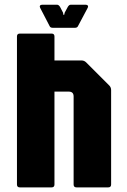

<svg xmlns="http://www.w3.org/2000/svg" viewBox="-20 -812 552 832"><path d="M66 0Q53.5 0 53.5 -12.5V-654Q53.5 -666.5 66 -666.5H203.5Q216 -666.5 216 -654V-550H333.5Q345 -550 353.5 -541.5L453.5 -441.5Q461.5 -433.5 461.5 -421.5V-12.5Q461.5 0 449 0H311.5Q299 0 299 -12.5V-394Q299 -415 278 -415H216V-12.5Q216 0 203.5 0ZM209 -691.5Q198 -691.5 195 -699L154 -778Q151 -783.5 153.5 -787.5Q156 -791.5 162.5 -791.5H227.5Q234 -791.5 240 -782.5L253 -757.5L255 -747.5H258L260.5 -757.5L274 -782.5Q279.5 -791.5 286.5 -791.5H351.5Q358 -791.5 360.5 -787.5Q363 -783.5 360 -778L318 -699Q315 -691.5 304 -691.5Z"/></svg>

Font: Jaro 24pt
Style: Regular
Weight: 400
Designer: Agyei Archer, Celine Hurka, Mirko Velimirović
Version: Version 1.000